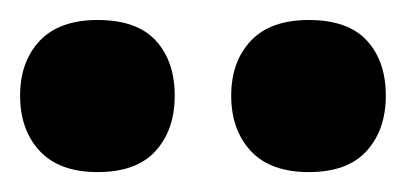

<svg xmlns="http://www.w3.org/2000/svg" viewBox="-20 -806 404 191"><path d="M77.1 -634.8Q39.1 -634.8 19.5 -655.8Q0 -676.8 0 -710.9Q0 -744.6 19.5 -765.4Q39.1 -786.1 77.1 -786.1Q116.2 -786.1 135 -765.6Q153.8 -745.1 153.8 -710.9Q153.8 -676.8 134.8 -655.8Q115.7 -634.8 77.1 -634.8ZM287.1 -634.8Q249 -634.8 229.5 -655.8Q210 -676.8 210 -710.9Q210 -744.6 229.5 -765.4Q249 -786.1 287.1 -786.1Q326.2 -786.1 345 -765.6Q363.8 -745.1 363.8 -710.9Q363.8 -676.8 344.7 -655.8Q325.7 -634.8 287.1 -634.8Z"/></svg>

Font: Sora SemiBold
Style: Regular
Weight: 600
Designer: Jonathan Barnbrook, Julián Moncada
Foundry: Barnbrook Fonts
Version: Version 2.000